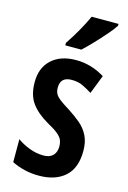

<svg xmlns="http://www.w3.org/2000/svg" viewBox="-119 -823 595 891"><g transform="rotate(15 178.5 -378.0)"><path d="M331 -154Q331 -71 285 -30.5Q239 10 161 10Q123 10 90.5 2Q58 -6 30 -20V-130Q55 -112 88.5 -99Q122 -86 158 -86Q187 -86 202.5 -102Q218 -118 218 -146Q218 -161 213 -174.5Q208 -188 191 -202.5Q174 -217 139 -236Q85 -267 57.5 -305Q30 -343 30 -405Q30 -474 73 -513.5Q116 -553 190 -553Q263 -553 328 -513L293 -423Q269 -438 247 -448.5Q225 -459 194 -459Q140 -459 140 -408Q140 -392 145.5 -380Q151 -368 168 -354.5Q185 -341 218 -321Q249 -301 275 -279Q301 -257 316 -227Q331 -197 331 -154ZM336 -757Q323 -737 299 -709.5Q275 -682 248.5 -654Q222 -626 200 -606H123V-618Q150 -658 171 -695.5Q192 -733 207 -766H336Z"/></g></svg>

Font: Noto Sans Sinhala ExtraCondensed SemiBold
Style: Regular
Weight: 600
Width: 2
Designer: Jelle Bosma - Monotype Design Team
Foundry: Monotype Imaging Inc.
Version: Version 2.006; ttfautohint (v1.8.4.7-5d5b)